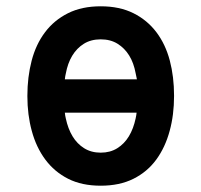

<svg xmlns="http://www.w3.org/2000/svg" viewBox="-20 -580 640 610"><path d="M300 10Q240 10 196.5 -12Q153 -34 124 -73Q95 -112 81 -164Q67 -215 67 -274V-276Q67 -335 80.5 -387Q94 -439 123 -477.5Q152 -516 196 -538Q240 -560 300 -560Q360 -560 404 -538Q448 -516 477 -477.5Q506 -439 519.5 -387.5Q533 -336 533 -276V-275Q533 -215 519 -164Q505 -112 476.5 -73Q448 -34 404 -12Q360 10 300 10ZM186 -328H415Q413 -338 411 -347Q405 -380 390.5 -403.5Q376 -427 353.5 -441Q331 -455 300 -455Q269 -455 246.5 -441Q224 -427 209.5 -403Q195 -379 189 -346Q187 -338 186 -328ZM300 -95Q330 -95 352.5 -109Q375 -123 389.5 -147Q404 -171 411 -204Q413 -213 414 -222H186Q187 -212 189 -204Q196 -171 210.5 -147Q225 -123 247.5 -109Q270 -95 300 -95Z"/></svg>

Font: Maple Mono SemiBold
Style: Regular
Weight: 600
Monospace: yes
Designer: subframe7536
Version: Version 7.000